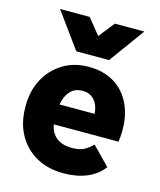

<svg xmlns="http://www.w3.org/2000/svg" viewBox="-111 -810 750 900"><g transform="rotate(15 263.5 -360.0)"><path d="M282 10Q207 10 150.5 -21.5Q94 -53 62 -110Q30 -167 30 -243V-253Q30 -323 60 -379.5Q90 -436 144 -469.5Q198 -503 270 -503Q348 -503 402.5 -465.5Q457 -428 481.5 -360Q506 -292 494 -200H138V-297H415L348 -249Q356 -294 347.5 -324.5Q339 -355 319 -371Q299 -387 271 -387Q238 -387 217.5 -369Q197 -351 187.5 -321Q178 -291 178 -253V-223Q178 -191 190.5 -166.5Q203 -142 228 -128.5Q253 -115 290 -115Q326 -115 348 -126.5Q370 -138 389 -158L474 -71Q443 -30 394 -10Q345 10 282 10ZM193 -558 68 -730H212L317 -600H231L334 -730H477L352 -558Z"/></g></svg>

Font: SUSE ExtraBold
Style: Regular
Weight: 800
Designer: Rene Bieder
Foundry: SUSE
Version: Version 1.000